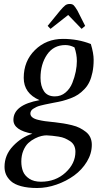

<svg xmlns="http://www.w3.org/2000/svg" viewBox="-20 -651 526 972"><path d="M2.9 193.8Q2.9 133.3 46.4 87.9Q89.8 42.5 144 25.9Q47.9 8.3 47.9 -43.9Q47.9 -120.1 180.2 -144Q100.1 -178.7 100.1 -256.8Q100.1 -341.8 157.2 -397.9Q214.4 -454.1 298.8 -454.1Q374.5 -454.1 439.9 -428.2Q454.1 -381.3 454.1 -348.1Q454.1 -313.5 448.2 -285.2Q442.4 -256.8 432.6 -236.3Q422.9 -215.8 407.2 -199.5Q391.6 -183.1 375.5 -172.4Q359.4 -161.6 337.2 -153.3Q314.9 -145 296.1 -140.1Q277.3 -135.3 252 -130.9Q247.6 -129.9 231 -126.7Q214.4 -123.5 207 -121.8Q199.7 -120.1 185.8 -116.7Q171.9 -113.3 164.8 -109.6Q157.7 -106 149.4 -101.1Q141.1 -96.2 137.5 -89.8Q133.8 -83.5 133.8 -76.2Q133.8 -64.9 143.8 -56.9Q153.8 -48.8 173.3 -44.2Q192.9 -39.6 207.8 -37.6Q222.7 -35.6 246.6 -33.2Q253.4 -32.7 256.8 -32.2Q281.7 -29.3 301.3 -26.1Q320.8 -22.9 344 -17.3Q367.2 -11.7 383.8 -3.2Q400.4 5.4 415 16.8Q429.7 28.3 437.3 44.9Q444.8 61.5 444.8 82Q444.8 126.5 419.9 167.5Q395 208.5 355.5 237.3Q315.9 266.1 266.4 283.4Q216.8 300.8 168 300.8Q120.6 300.8 86.7 291.5Q52.7 282.2 35.4 266.1Q18.1 250 10.5 232.4Q2.9 214.8 2.9 193.8ZM87.9 167Q87.9 194.3 96.4 216.3Q105 238.3 128.2 253.7Q151.4 269 187 269Q261.2 269 311.5 222.9Q361.8 176.8 361.8 117.2Q361.8 99.6 355 85.9Q348.1 72.3 335 63.7Q321.8 55.2 308.6 49.3Q295.4 43.5 276.1 40.5Q256.8 37.6 245.1 36.4Q233.4 35.2 215.8 34.2Q204.6 34.2 190.2 37.4Q175.8 40.5 157.2 49.8Q138.7 59.1 123.5 73Q108.4 86.9 98.1 111.6Q87.9 136.2 87.9 167ZM185.1 -256.8Q185.1 -215.8 202.4 -189.5Q219.7 -163.1 257.8 -163.1Q288.6 -163.1 311.5 -182.4Q334.5 -201.7 346.2 -231.2Q357.9 -260.7 363.5 -288.8Q369.1 -316.9 369.1 -341.8Q369.1 -377 356.9 -411.1Q334 -422.9 311 -422.9Q251 -422.9 218 -374.3Q185.1 -325.7 185.1 -256.8ZM221.2 -520 284.2 -597.2Q300.8 -616.7 310.1 -623.8Q319.3 -630.9 333 -630.9Q346.2 -630.9 353 -624.3Q359.9 -617.7 372.1 -597.2L411.1 -520L393.1 -504.9L325.2 -575.2L235.8 -504.9Z"/></svg>

Font: Dehuti
Style: Bold-Italic
Weight: 700
Version: Version 1.2